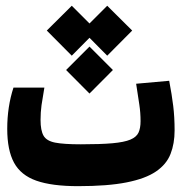

<svg xmlns="http://www.w3.org/2000/svg" viewBox="-20 -636 626 661"><path d="M248.5 4.9Q158.7 4.9 105.2 -13.9Q51.8 -32.7 28.3 -75.9Q4.9 -119.1 4.9 -192.4Q4.9 -268.6 26.4 -334.5H132.8Q126.5 -298.8 123 -274.2Q119.6 -249.5 119.6 -223.1Q119.6 -187 129.9 -168.9Q140.1 -150.9 169.9 -145Q199.7 -139.2 258.3 -139.2Q326.2 -139.2 366.9 -142.8Q407.7 -146.5 428.7 -155.3Q449.7 -164.1 456.8 -179.4Q463.9 -194.8 463.9 -218.8Q463.9 -247.6 459.7 -275.4Q455.6 -303.2 448.7 -347.7L562.5 -357.9Q571.8 -309.1 576.4 -271Q581.1 -232.9 581.1 -187Q581.1 -141.6 567.1 -106Q553.2 -70.3 517.1 -45.7Q481 -21 416 -8.1Q351.1 4.9 248.5 4.9ZM349.1 -616.2 435.1 -530.8 349.1 -444.3 288.1 -505.9 227.1 -444.3 141.1 -530.8 227.1 -616.2 288.1 -555.2ZM288.1 -475.6 368.7 -395 288.1 -314 207.5 -395Z"/></svg>

Font: Cascadia Code PL
Style: Bold
Weight: 700
Monospace: yes
Designer: Aaron Bell
Foundry: Saja Typeworks
Version: Version 2404.023; ttfautohint (v1.8.4)